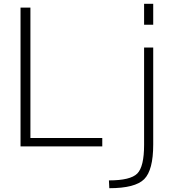

<svg xmlns="http://www.w3.org/2000/svg" viewBox="-20 -770 949 1010"><path d="M738 -640V-750H786V-640ZM555 220 553 179Q666 179 702 143Q738 107 738 -8V-520H786V-10Q786 125 738.5 172.5Q691 220 555 220ZM140 -730V-44H518V0H88V-730Z"/></svg>

Font: M PLUS 1p Light
Style: Regular
Weight: 300
Version: Version 1.061